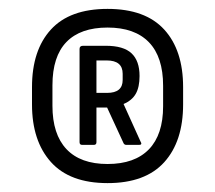

<svg xmlns="http://www.w3.org/2000/svg" viewBox="-20 -719 483 432"><path d="M222 -307Q137 -307 94.5 -354.5Q52 -402 52 -484V-523Q52 -606 94.5 -652.5Q137 -699 222 -699Q307 -699 349.5 -652.5Q392 -606 392 -523V-484Q392 -401 349.5 -354Q307 -307 222 -307ZM222 -350Q283 -350 315 -383Q347 -416 347 -480V-526Q347 -591 315 -624Q283 -657 222 -657Q161 -657 129.5 -624.5Q98 -592 98 -527V-481Q98 -417 129.5 -383.5Q161 -350 222 -350ZM165 -393Q159 -393 159 -399V-609Q159 -616 167 -616H218Q258 -616 276 -599Q294 -582 294 -548Q294 -523 285.5 -508Q277 -493 258 -485L296 -401Q301 -393 293 -393H264Q259 -393 257 -399L221 -477H197V-399Q197 -393 191 -393ZM197 -510H221Q256 -510 256 -539V-553Q256 -583 220 -583H197Z"/></svg>

Font: Sofia Sans Condensed
Style: Regular
Weight: 400
Designer: Botio Nikoltchev, Ani Petrova
Foundry: lettersoup
Version: Version 4.100